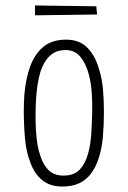

<svg xmlns="http://www.w3.org/2000/svg" viewBox="-20 -672 467 702"><path d="M208 10Q162 10 133.5 -14Q105 -38 91 -78Q76 -115 71.5 -164.5Q67 -214 67 -266Q67 -296 69 -324.5Q71 -353 76.5 -379.5Q82 -406 90 -428Q106 -473 137.5 -500Q169 -527 222 -527Q271 -527 300 -497Q329 -467 342 -419Q353 -386 356.5 -345.5Q360 -305 360 -263Q360 -214 356 -169.5Q352 -125 339 -88Q329 -59 312 -36.5Q295 -14 269.5 -2Q244 10 208 10ZM212 -30Q251 -30 271.5 -52Q292 -74 302 -110Q308 -131 311 -155Q314 -179 315 -205.5Q316 -232 317 -259Q318 -295 315.5 -331.5Q313 -368 305 -399Q295 -438 274.5 -463.5Q254 -489 220 -489Q195 -489 177.5 -479Q160 -469 148 -451.5Q136 -434 128 -410Q121 -387 117 -360Q113 -333 111.5 -304Q110 -275 110 -246Q110 -220 111.5 -194Q113 -168 117 -144Q121 -120 128 -101Q138 -69 158 -49.5Q178 -30 212 -30ZM108 -616V-652L332 -649L335 -619Z"/></svg>

Font: Truculenta ExtraLight
Style: Regular
Weight: 250
Version: Version 1.002